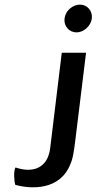

<svg xmlns="http://www.w3.org/2000/svg" viewBox="-20 -702 417 830"><path d="M46 97C113 116 239 122 284 8C290 -5 294 -20 297 -37C300 -55 303 -72 305 -91L352 -474H247L197 -62C188 11 143 32 102 32C81 32 63 27 47 22C38 36 41 81 46 97ZM259 -622C255 -589 279 -562 311 -562C342 -562 373 -590 377 -622C381 -655 357 -682 326 -682C294 -682 263 -656 259 -622Z"/></svg>

Font: Bluebird
Style: LiNrwObl
Weight: 300
Designer: Jasper
Foundry: Cannot Into Space Fonts
Version: Version 0.98